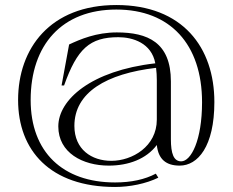

<svg xmlns="http://www.w3.org/2000/svg" viewBox="-20 -644 927 764"><path d="M438 100C496 100 561 87 610 63L600 47C557 70 502 82 438 82C230 82 102 -39 102 -246C102 -466 227 -606 443 -606C657 -606 784 -468 784 -237C784 -85 740 -2 701 -2C671 -2 660 -33 660 -90V-320C660 -476 567 -515 445 -515C363 -515 300 -488 255 -467L225 -304H235C287 -450 337 -496 451 -496C508 -496 583 -473 598 -392C342 -363 212 -247 212 -141C212 -36 309 15 413 15C491 15 562 -11 604 -67C610 -10 641 15 695 15C767 15 833 -61 833 -238C833 -455 707 -624 443 -624C179 -624 52 -451 52 -246C52 -46 179 100 438 100ZM423 -4C345 -4 276 -49 276 -143C276 -276 403 -351 601 -374C603 -358 604 -342 604 -325V-168C604 -61 506 -4 423 -4Z"/></svg>

Font: Sprat Light
Style: Regular
Weight: 300
Designer: Ethan Nakache
Foundry: Collletttivo
Version: Version 2.000;Glyphs 3.2 (3217)